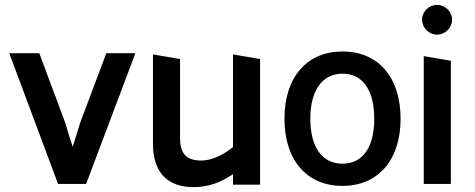

<svg xmlns="http://www.w3.org/2000/svg" viewBox="-20 -754 1948 787"><path d="M18 -536 218 0H333L535 -536H416L309 -252L278 -152C257 -218 267 -185 247 -252L141 -536Z M773 13C831 13 882 -4 935 -40V3H1046V-512L935 -531V-151C908 -129 858 -96 804 -96C745 -96 718 -124 718 -188V-512L607 -531V-164C607 -46 668 13 773 13Z M1384 8C1529 8 1622 -97 1622 -267C1622 -438 1530 -543 1384 -543C1238 -543 1146 -438 1146 -267C1146 -97 1238 8 1384 8ZM1252 -267C1252 -385 1302 -452 1384 -452C1470 -452 1514 -380 1514 -267C1514 -155 1470 -83 1384 -83C1302 -83 1252 -149 1252 -267Z M1717 -524V0H1828V-505ZM1710 -674C1710 -640 1738 -612 1771 -612C1805 -612 1833 -640 1833 -674C1833 -706 1805 -734 1771 -734C1738 -734 1710 -706 1710 -674Z"/></svg>

Font: All Genders v4
Style: Regular
Weight: 400
Designer: Rassam Alawdi
Foundry: Rassam Art
Version: Version 3.100;FEAKit 1.0